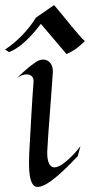

<svg xmlns="http://www.w3.org/2000/svg" viewBox="-39 -727 354 756"><path d="M278 -152C264 -131 207 -68 176 -68C155 -68 146 -93 147 -130C149 -184 167 -400 169 -443C171 -485 138 -504 106 -485C106 -485 75 -467 21 -413C33 -426 51 -434 66 -434C82 -434 95 -425 93 -402C89 -357 80 -201 76 -121C76 -96 68 4 106 9C149 14 235 -79 267 -112ZM295 -565C267 -591 216 -658 174 -707L103 -658C73 -610 30 -564 -19 -532L-4 -522C27 -532 72 -567 122 -633C152 -598 189 -554 223 -514C267 -534 282 -554 295 -565Z"/></svg>

Font: Quintessential
Style: Regular
Weight: 400
Designer: Astigmatic (AOETI)
Foundry: Astigmatic (AOETI)
Version: Version 1.000